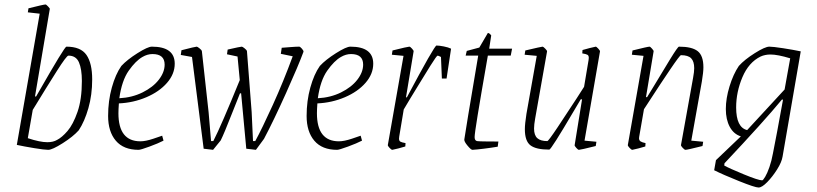

<svg xmlns="http://www.w3.org/2000/svg" viewBox="-20 -659 3642 856"><path d="M391 -305Q391 -236 374 -176.5Q357 -117 331 -78Q306 -50 259.5 -20.5Q213 9 195 9Q179 9 133 1.5Q87 -6 55 -13L157 -598L104 -604L107 -622Q175 -639 183 -639Q186 -639 194.5 -630Q203 -621 202 -619L136 -229H141L152 -248Q268 -451 276 -451Q340 -451 365.5 -414Q391 -377 391 -305ZM345 -298Q345 -351 332 -381Q319 -411 285 -411Q277 -411 233.5 -342.5Q190 -274 126 -169L104 -43Q158 -25 191 -25Q217 -25 234 -35Q256 -46 281 -75Q306 -104 325.5 -160Q345 -216 345 -298Z M510 -198Q508 -170 508 -154Q508 -29 606 -29Q629 -29 663.5 -40.5Q698 -52 703 -54L709 -32Q686 -20 646.5 -5.5Q607 9 598 9Q531 9 496.5 -31.5Q462 -72 462 -142Q462 -209 478.5 -268.5Q495 -328 521 -365Q547 -393 593 -422Q639 -451 657 -451Q759 -451 759 -375Q759 -329 724.5 -289.5Q690 -250 632.5 -225.5Q575 -201 510 -198ZM512 -221Q569 -224 615.5 -247Q662 -270 688 -303.5Q714 -337 714 -371Q714 -418 660 -418Q637 -418 615 -405Q585 -388 554 -344Q523 -300 512 -221Z M1333 -428Q1311 -368 1255.5 -244.5Q1200 -121 1157 -40L1121 9L1078 4L1055 -243H1050L1015 -155Q979 -63 964 -33L930 9L888 4L836 -405L786 -414L789 -435Q851 -451 857 -451Q860 -451 869.5 -443.5Q879 -436 880 -431L910 -159L921 -30H931Q966 -98 1049 -302L1039 -407L992 -417L995 -438Q1052 -451 1058 -451Q1061 -451 1070.5 -443.5Q1080 -436 1081 -431L1102 -159L1108 -30H1118Q1148 -85 1196 -190.5Q1244 -296 1285 -408L1232 -419L1236 -446Q1250 -447 1275 -449Q1300 -451 1314 -451Q1318 -451 1326 -442Q1334 -433 1333 -428Z M1395 -198Q1393 -170 1393 -154Q1393 -29 1491 -29Q1514 -29 1548.5 -40.5Q1583 -52 1588 -54L1594 -32Q1571 -20 1531.5 -5.5Q1492 9 1483 9Q1416 9 1381.5 -31.5Q1347 -72 1347 -142Q1347 -209 1363.5 -268.5Q1380 -328 1406 -365Q1432 -393 1478 -422Q1524 -451 1542 -451Q1644 -451 1644 -375Q1644 -329 1609.5 -289.5Q1575 -250 1517.5 -225.5Q1460 -201 1395 -198ZM1397 -221Q1454 -224 1500.5 -247Q1547 -270 1573 -303.5Q1599 -337 1599 -371Q1599 -418 1545 -418Q1522 -418 1500 -405Q1470 -388 1439 -344Q1408 -300 1397 -221Z M1991 -442 1971 -309H1950L1946 -405Q1934 -411 1931 -411Q1927 -411 1898.5 -365.5Q1870 -320 1846.5 -281Q1823 -242 1808 -218Q1784 -177 1780 -171L1760 -51Q1759 -47 1759 -41Q1759 -31 1765 -27.5Q1771 -24 1788 -21L1787 -6Q1775 -2 1757 2.5Q1739 7 1729 9Q1725 9 1717 0.5Q1709 -8 1709 -12L1779 -410L1727 -415L1730 -434Q1798 -451 1805 -451Q1809 -451 1817 -442Q1825 -433 1824 -430L1790 -225H1794Q1917 -456 1926 -456Q1938 -456 1958.5 -452Q1979 -448 1991 -442Z M2050 -37Q2054 -68 2112 -411H2056L2061 -432L2117 -447L2155 -512Q2162 -512 2170 -501L2161 -442H2263L2257 -411H2155Q2123 -228 2109.5 -145Q2096 -62 2096 -48Q2096 -32 2107 -30Q2119 -28 2202 -28L2199 -5Q2169 0 2136.5 4Q2104 8 2086 9Q2080 9 2064.5 -9.5Q2049 -28 2050 -37Z M2586 -32 2639 -27 2636 -8Q2568 9 2561 9Q2557 9 2549 0Q2541 -9 2542 -12L2575 -216H2569L2537 -162Q2437 8 2429 8Q2370 8 2345 -11Q2320 -30 2320 -83Q2320 -106 2327 -151L2373 -410L2319 -415L2322 -434Q2394 -451 2399 -451Q2402 -451 2410.5 -442.5Q2419 -434 2419 -430L2366 -131Q2361 -103 2361 -86Q2361 -56 2375.5 -43Q2390 -30 2420 -30Q2425 -30 2466 -91.5Q2507 -153 2550 -219L2584 -272L2604 -391Q2605 -395 2605 -401Q2605 -411 2599.5 -414.5Q2594 -418 2576 -421L2577 -436Q2590 -440 2608 -444.5Q2626 -449 2636 -451Q2639 -451 2647 -442.5Q2655 -434 2655 -430Z M3062 -32 3115 -27 3112 -8Q3044 9 3036 9Q3032 9 3024 0.5Q3016 -8 3016 -12L3070 -312Q3075 -339 3075 -355Q3075 -385 3061.5 -399Q3048 -413 3016 -413Q3011 -413 2968 -349.5Q2925 -286 2881 -218L2851 -172L2830 -51Q2829 -48 2829 -43Q2829 -33 2836 -28.5Q2843 -24 2858 -21L2857 -6Q2845 -2 2827 2.5Q2809 7 2799 9Q2795 9 2787 0.5Q2779 -8 2779 -12L2849 -410L2797 -415L2800 -434Q2868 -451 2876 -451Q2879 -451 2887 -442Q2895 -433 2894 -430L2860 -226H2865Q2887 -262 2895 -275Q2932 -337 2967 -394Q3002 -451 3007 -451Q3065 -451 3090.5 -431Q3116 -411 3116 -359Q3116 -337 3109 -295Z M3550 -430 3469 39Q3465 64 3444.5 96.5Q3424 129 3400.5 153Q3377 177 3362 177Q3346 177 3275 148.5Q3204 120 3164 100L3172 55L3283 -51Q3251 -61 3233.5 -93.5Q3216 -126 3216 -173Q3216 -220 3232.5 -274Q3249 -328 3274 -365Q3299 -393 3345 -422Q3391 -451 3410 -451Q3426 -451 3471.5 -444Q3517 -437 3550 -430ZM3262 -180Q3262 -91 3311 -79L3478 -260L3503 -399Q3447 -416 3415 -416Q3391 -416 3371 -407Q3318 -381 3290 -315Q3262 -249 3262 -180ZM3471 -215H3466Q3386 -118 3210 69L3209 79Q3230 91 3295.5 118Q3361 145 3378 145Q3382 145 3391.5 129Q3401 113 3410.5 85.5Q3420 58 3426 25Q3441 -49 3471 -215Z"/></svg>

Font: Grenze ExtraLight
Style: Italic
Weight: 275
Italic angle: -10°
Designer: Renata Polastri
Foundry: Omnibus-Type
Version: Version 1.002; ttfautohint (v1.8)